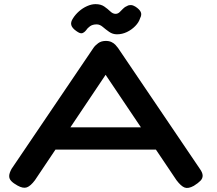

<svg xmlns="http://www.w3.org/2000/svg" viewBox="-20 -893 1051 929"><path d="M947 -76Q960 -58 960.5 -44Q961 -30 950 -18.5Q939 -7 918 6Q891 21 873.5 14.5Q856 8 834 -21L491 -531L149 -21Q128 7 110 13.5Q92 20 65 5Q45 -6 34.5 -17Q24 -28 24.5 -42Q25 -56 36 -76L432 -661Q440 -673 455 -684Q470 -695 492 -695Q508 -695 519.5 -689.5Q531 -684 538.5 -676Q546 -668 551 -661ZM207 -169 257 -277H715L764 -169ZM442 -873Q468 -873 484.5 -861.5Q501 -850 513.5 -838Q526 -826 539 -826Q550 -826 558.5 -834Q567 -842 575.5 -851Q584 -860 595 -864Q603 -869 613.5 -868.5Q624 -868 635 -861Q655 -848 661 -835Q667 -822 658 -805Q652 -785 634.5 -767Q617 -749 594 -738Q571 -727 546 -727Q525 -727 508 -739Q491 -751 477 -763Q463 -775 448 -775Q428 -775 415.5 -766Q403 -757 396 -746Q388 -736 378 -732.5Q368 -729 349 -743Q329 -757 325 -771.5Q321 -786 333 -804Q344 -822 362 -838Q380 -854 401.5 -863.5Q423 -873 442 -873Z"/></svg>

Font: Fredoka Expanded Medium
Style: Regular
Weight: 500
Width: 7
Designer: Ben Nathan
Foundry: Milena B. Brandão, Ben Nathan
Version: Version 2.001